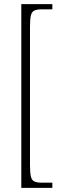

<svg xmlns="http://www.w3.org/2000/svg" viewBox="-20 -780 304 928"><path d="M83 128V-760H233V-735H184Q160 -735 147 -729.5Q134 -724 129.5 -706Q125 -688 125 -651V19Q125 56 129.5 74Q134 92 147 97.5Q160 103 184 103H233V128Z"/></svg>

Font: Noto Serif Condensed ExtraLight
Style: Regular
Weight: 200
Width: 3
Designer: Monotype Design Team
Foundry: Monotype Imaging Inc.
Version: Version 2.013; ttfautohint (v1.8.4.7-5d5b)